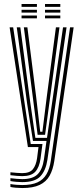

<svg xmlns="http://www.w3.org/2000/svg" viewBox="-20 -737 409 962"><path d="M91.2 205.2Q76.5 205.2 59 203.6Q41.5 202 32.2 199.8V185Q44.8 187.5 61.5 188.9Q78.2 190.2 91.2 190.2Q138 190.2 167.4 176.9Q196.8 163.5 212.8 136.1Q228.8 108.8 234.8 67L331 -600H349L252 69.8Q245.5 113.2 228.5 143.5Q211.5 173.8 178.6 189.5Q145.8 205.2 91.2 205.2ZM91.2 145.5Q80.2 145.5 64.6 144.2Q49 143 32.2 140.8V126.2Q49.8 128 64.8 129.2Q79.8 130.5 91.2 130.5Q129.2 130.5 145 110.6Q160.8 90.8 165.8 55.2L172.8 0H119.8L28.2 -600H46L134 -15.5H192.8L183 58.2Q177 101.5 156.8 123.5Q136.5 145.5 91.2 145.5ZM91.2 175.5Q79.2 175.5 62.6 174.1Q46 172.8 32.2 170.2V155.8Q47.8 157.8 63.8 159.1Q79.8 160.5 91.2 160.5Q143.8 160.5 168.2 136.4Q192.8 112.2 200.2 61L213 -30.8H145.2L116 -217.5L64 -600H81.8L130.8 -229.8L157.2 -46.2H215.5L295.8 -600H313.5L217.5 64Q209.5 117.2 182.4 146.4Q155.2 175.5 91.2 175.5ZM168.5 -61.5 145.5 -241.5 99.5 -600H117.2L161 -252.8L181.5 -77H192.5L214.8 -255.2L260.2 -600H278L229.5 -237.2L205.8 -61.5ZM205.5 -702.5V-716.8H282.2V-702.5ZM88 -645V-659.2H165V-645ZM88 -673.8V-688H165V-673.8ZM88 -702.5V-716.8H165V-702.5ZM205.5 -645V-659.2H282.2V-645ZM205.5 -673.8V-688H282.2V-673.8Z"/></svg>

Font: Big Shoulders Inline Display Thin SemiBold
Style: Regular
Weight: 600
Version: Version 2.002